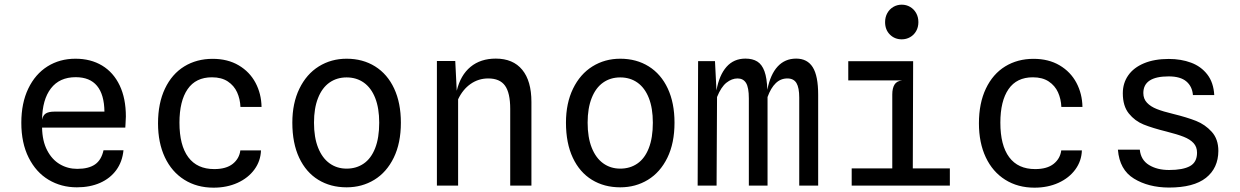

<svg xmlns="http://www.w3.org/2000/svg" viewBox="-20 -814 5440 842"><path d="M73.5 -275.5Q73.5 -362 104 -425.5Q134.5 -489 188.2 -522.8Q242 -556.5 311 -556.5Q378 -556.5 427.8 -526.5Q477.5 -496.5 504.8 -439.5Q532 -382.5 532 -303Q532 -297 530.5 -271.5Q529.5 -259.5 529.5 -254.5H164.5Q165.5 -195.5 186.8 -154.8Q208 -114 242.5 -93.8Q277 -73.5 318.5 -73.5Q368.5 -73.5 396.5 -92.8Q424.5 -112 434 -155H521.5Q516.5 -104.5 489.8 -68Q463 -31.5 418.8 -12Q374.5 7.5 317 7.5Q248.5 7.5 193.2 -25.5Q138 -58.5 105.8 -122.5Q73.5 -186.5 73.5 -275.5ZM218.5 -324.5H438Q437 -399.5 405.5 -437.5Q374 -475.5 312 -475.5Q241 -475.5 203.2 -426.2Q165.5 -377 164.5 -289Q168.5 -309 181.5 -316.8Q194.5 -324.5 218.5 -324.5Z M673 -273Q673 -361.5 703.5 -425.5Q734 -489.5 788.2 -522.8Q842.5 -556 912.5 -556Q978.5 -556 1026.8 -527.5Q1075 -499 1100.5 -451Q1126 -403 1127 -345H1034.5Q1033 -380 1019.8 -409.2Q1006.5 -438.5 979 -456.8Q951.5 -475 909.5 -475Q838.5 -475 802.8 -423Q767 -371 767 -276Q767 -176.5 805.8 -124.5Q844.5 -72.5 919.5 -72.5Q972 -72.5 1000.8 -95.5Q1029.5 -118.5 1034 -154.5H1124.5Q1123 -108 1095.8 -70.8Q1068.5 -33.5 1021.8 -12.2Q975 9 916.5 9Q843.5 9 788.2 -25.8Q733 -60.5 703 -124.2Q673 -188 673 -273Z M1262 -276Q1262 -361.5 1293 -425.2Q1324 -489 1378.2 -522.8Q1432.5 -556.5 1500 -556.5Q1571 -556.5 1625 -522.8Q1679 -489 1708.5 -425.8Q1738 -362.5 1738 -276Q1738 -186.5 1706.8 -122.5Q1675.5 -58.5 1621.5 -25.5Q1567.5 7.5 1500 7.5Q1429.5 7.5 1375.8 -25.5Q1322 -58.5 1292 -122.2Q1262 -186 1262 -276ZM1643 -276Q1643 -339.5 1625.5 -384Q1608 -428.5 1575.8 -451.5Q1543.5 -474.5 1500 -474.5Q1457 -474.5 1424.8 -451.8Q1392.5 -429 1374.8 -384.2Q1357 -339.5 1357 -276Q1357 -211.5 1375 -166.2Q1393 -121 1425.2 -97.8Q1457.5 -74.5 1500 -74.5Q1543 -74.5 1575.2 -96.8Q1607.5 -119 1625.2 -164.2Q1643 -209.5 1643 -276Z M2310.5 -367V0H2217.5V-336.5Q2217.5 -406.5 2194.8 -438.2Q2172 -470 2121 -470Q2078.5 -470 2044 -446Q2009.5 -422 1989 -378.5V0H1896V-546.5H1976.5L1983 -416Q1999.5 -484.5 2043.5 -520.8Q2087.5 -557 2154 -557Q2230 -557 2270.2 -508Q2310.5 -459 2310.5 -367Z M2462 -276Q2462 -361.5 2493 -425.2Q2524 -489 2578.2 -522.8Q2632.5 -556.5 2700 -556.5Q2771 -556.5 2825 -522.8Q2879 -489 2908.5 -425.8Q2938 -362.5 2938 -276Q2938 -186.5 2906.8 -122.5Q2875.5 -58.5 2821.5 -25.5Q2767.5 7.5 2700 7.5Q2629.5 7.5 2575.8 -25.5Q2522 -58.5 2492 -122.2Q2462 -186 2462 -276ZM2843 -276Q2843 -339.5 2825.5 -384Q2808 -428.5 2775.8 -451.5Q2743.5 -474.5 2700 -474.5Q2657 -474.5 2624.8 -451.8Q2592.5 -429 2574.8 -384.2Q2557 -339.5 2557 -276Q2557 -211.5 2575 -166.2Q2593 -121 2625.2 -97.8Q2657.5 -74.5 2700 -74.5Q2743 -74.5 2775.2 -96.8Q2807.5 -119 2825.2 -164.2Q2843 -209.5 2843 -276Z M3568 -398.5V0H3485V-386Q3485 -429.5 3472.8 -449.8Q3460.5 -470 3433 -470Q3403.5 -470 3382 -449.2Q3360.5 -428.5 3346 -388.5V0H3264V-382.5Q3264 -430 3251.8 -450Q3239.5 -470 3214.5 -470Q3189.5 -470 3166 -451.5Q3142.5 -433 3124.5 -388.5L3122.5 0H3039.5L3041.5 -546H3115.5L3122 -417.5Q3134 -484.5 3166 -520.8Q3198 -557 3249 -557Q3280.5 -557 3301 -544.2Q3321.5 -531.5 3332.5 -501.5Q3343.5 -471.5 3345 -420.5Q3358.5 -488 3390.5 -522.5Q3422.5 -557 3471.5 -557Q3520.5 -557 3544.2 -519.2Q3568 -481.5 3568 -398.5Z M3861.5 -717Q3861.5 -739 3871.2 -756.5Q3881 -774 3897.8 -783.8Q3914.5 -793.5 3934.5 -793.5Q3954.5 -793.5 3971.2 -783.8Q3988 -774 3997.8 -756.5Q4007.5 -739 4007.5 -717Q4007.5 -695 3997.8 -677.8Q3988 -660.5 3971.2 -651Q3954.5 -641.5 3934.5 -641.5Q3903.5 -641.5 3882.5 -662.5Q3861.5 -683.5 3861.5 -717ZM3983 -75.5H4145.5V0H3715V-75.5H3893V-399.5Q3893 -427 3902.8 -443Q3912.5 -459 3937 -461.5H3700V-545.5H3984.5Z M4273 -273Q4273 -361.5 4303.5 -425.5Q4334 -489.5 4388.2 -522.8Q4442.5 -556 4512.5 -556Q4578.5 -556 4626.8 -527.5Q4675 -499 4700.5 -451Q4726 -403 4727 -345H4634.5Q4633 -380 4619.8 -409.2Q4606.5 -438.5 4579 -456.8Q4551.5 -475 4509.5 -475Q4438.5 -475 4402.8 -423Q4367 -371 4367 -276Q4367 -176.5 4405.8 -124.5Q4444.5 -72.5 4519.5 -72.5Q4572 -72.5 4600.8 -95.5Q4629.5 -118.5 4634 -154.5H4724.5Q4723 -108 4695.8 -70.8Q4668.5 -33.5 4621.8 -12.2Q4575 9 4516.5 9Q4443.5 9 4388.2 -25.8Q4333 -60.5 4303 -124.2Q4273 -188 4273 -273Z M4882.5 -157.5H4978.5Q4983 -112.5 5018.8 -90.5Q5054.5 -68.5 5107 -68.5Q5167.5 -68.5 5198.5 -85.5Q5229.5 -102.5 5229.5 -144.5Q5229.5 -170 5214.2 -186.5Q5199 -203 5171.2 -214Q5143.5 -225 5096 -237Q5033.5 -252.5 4995.2 -268Q4957 -283.5 4930.5 -316.2Q4904 -349 4904 -405Q4904 -449.5 4927.8 -483.5Q4951.5 -517.5 4997 -536.5Q5042.5 -555.5 5105.5 -555.5Q5159.5 -555.5 5203.2 -539.2Q5247 -523 5274.5 -487.5Q5302 -452 5305 -397H5211.5Q5208.5 -435 5182.5 -457Q5156.5 -479 5105 -479Q4994 -479 4994 -406Q4994 -380.5 5010 -363.5Q5026 -346.5 5053.2 -335.8Q5080.5 -325 5124.5 -314.5Q5185.5 -299.5 5225.2 -283.8Q5265 -268 5294 -236Q5323 -204 5323 -152Q5322.5 -77 5268.8 -34.2Q5215 8.5 5106 8.5Q5016 8 4952.8 -30.8Q4889.5 -69.5 4882.5 -157.5Z"/></svg>

Font: SplineSansMono30
Style: Regular
Weight: 400
Designer: Eben Sorkin, Mirko Velimirovic
Foundry: Sorkin Type
Version: Version 1.000